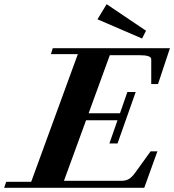

<svg xmlns="http://www.w3.org/2000/svg" viewBox="-67 -892 828 912"><path d="M607.9 -709 396 -800.3 439.5 -872.1 626.5 -746.1ZM-47.4 0 -37.6 -28.3H81.1L302.7 -634.8H174.8L183.6 -663.1H740.2L683.6 -492.7H651.4V-609.4Q651.9 -620.1 637.9 -625Q624 -629.9 592.8 -629.9H454.6L354 -354H502.9L538.1 -455.1H577.6L491.2 -210.4H452.6L491.2 -320.8H341.8L236.8 -33.2H510.3Q530.8 -33.2 545.2 -41.7Q559.6 -50.3 574.2 -70.3L648.4 -173.3H680.7L618.2 0Z"/></svg>

Font: Elstob 18pt ExtraBold
Style: Italic
Weight: 800
Italic angle: -20°
Designer: Peter S. Baker
Version: Version 1.015